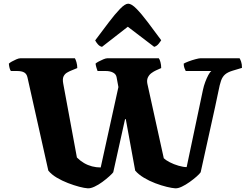

<svg xmlns="http://www.w3.org/2000/svg" viewBox="-20 -1020 1352 1041"><path d="M456 1Q438 0 409.5 -7.5Q381 -15 348.5 -27.5Q316 -40 287.5 -57Q259 -74 242 -95L129 -600Q125 -619 111.5 -627Q98 -635 72 -635H39Q35 -640 32 -651Q29 -662 28 -675Q33 -680 44.5 -686.5Q56 -693 69 -698.5Q82 -704 90 -704H386Q390 -698 394.5 -683Q399 -668 399 -651L365 -637Q355 -633 343 -626Q331 -619 324.5 -605.5Q318 -592 323 -566L397 -166Q415 -148 435.5 -136Q456 -124 479 -118Q502 -112 526 -112L622 -548L612 -602Q609 -618 593 -626.5Q577 -635 553 -635H509Q507 -640 503.5 -651Q500 -662 498 -675Q503 -680 515 -686.5Q527 -693 540.5 -698.5Q554 -704 561 -704H841Q846 -698 850 -683Q854 -668 854 -651L825 -638Q814 -633 801.5 -624Q789 -615 782 -600.5Q775 -586 779 -566L868 -162Q878 -152 900 -140.5Q922 -129 948 -121.5Q974 -114 992 -114L1080 -531Q1085 -555 1093 -576Q1101 -597 1109.5 -613Q1118 -629 1126 -635H987Q984 -640 980 -651Q976 -662 976 -675Q984 -680 1002.5 -687Q1021 -694 1040 -699Q1059 -704 1066 -704H1279Q1283 -698 1287.5 -685Q1292 -672 1292 -652L1242 -637Q1215 -629 1200.5 -616.5Q1186 -604 1178.5 -582.5Q1171 -561 1164.5 -526.5Q1158 -492 1146 -439L1068 -86Q1062 -77 1045.5 -62.5Q1029 -48 1008 -33Q987 -18 966 -8Q945 2 930 1Q913 0 884 -7Q855 -14 822 -26.5Q789 -39 760 -56.5Q731 -74 713 -95L662 -374H658L594 -86Q588 -78 572 -63.5Q556 -49 535 -33.5Q514 -18 492.5 -8Q471 2 456 1ZM533 -766Q520 -769 510.5 -780Q501 -791 496 -801Q535 -853 569 -898Q603 -943 630.5 -971.5Q658 -1000 675 -1000Q693 -1000 720 -972.5Q747 -945 781 -900Q815 -855 854 -802Q850 -795 840 -782.5Q830 -770 816 -766L673 -875Z"/></svg>

Font: Texturina 12pt Black
Style: Regular
Weight: 900
Designer: Guillermo Torres Carreño
Foundry: Omnibus-Type
Version: Version 1.002